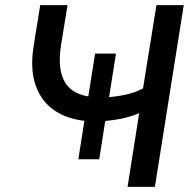

<svg xmlns="http://www.w3.org/2000/svg" viewBox="-20 -725 751 745"><path d="M475 0 520 -286Q502 -278 477.5 -271Q453 -264 425.5 -260Q398 -256 371 -254L390 -266L365 -107H284L309 -266L320 -255Q244 -261 192 -296Q140 -331 118 -394.5Q96 -458 111 -549L136 -705H242L217 -551Q207 -488 217 -444.5Q227 -401 257 -377.5Q287 -354 337 -349L321 -341L349 -517H430L402 -340L386 -347Q426 -349 464.5 -357Q503 -365 535 -382L587 -705H693L581 0Z"/></svg>

Font: Nunito Sans 10pt SemiBold
Style: Italic
Weight: 600
Italic angle: -9°
Designer: Vernon Adams
Foundry: Vernon Adams
Version: Version 3.101;gftools[0.9.27]